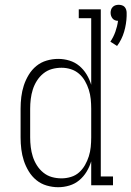

<svg xmlns="http://www.w3.org/2000/svg" viewBox="-20 -774 549 802"><path d="M469 -582 441 -600Q454 -619 462 -641.5Q470 -664 473 -687Q466 -687 460 -689.5Q454 -692 450 -697Q446 -702 444 -708Q442 -714 442 -721Q442 -727 444 -733.5Q446 -740 451 -745Q456 -750 462.5 -752Q469 -754 476 -754Q482 -754 489 -752Q496 -750 500.5 -745Q505 -740 507 -733.5Q509 -727 509 -721V-707Q508 -674 498.5 -641.5Q489 -609 469 -582ZM223 8Q199 8 175 1Q151 -6 132 -21.5Q113 -37 100 -58.5Q87 -80 79.5 -103Q72 -126 69 -150.5Q66 -175 66 -200V-320Q66 -345 69 -369.5Q72 -394 79.5 -417Q87 -440 100 -461.5Q113 -483 132 -498.5Q151 -514 175 -521Q199 -528 223 -528Q247 -528 270 -521Q293 -514 311 -499Q329 -484 341.5 -463.5Q354 -443 361 -420V-698H309V-735H401V-37H452V0H361V-100Q354 -77 341.5 -56.5Q329 -36 311 -21Q293 -6 270 1Q247 8 223 8ZM237 -29Q257 -29 276.5 -35Q296 -41 310.5 -54Q325 -67 335 -84.5Q345 -102 351 -121Q357 -140 359 -160Q361 -180 361 -200V-320Q361 -340 359 -360Q357 -380 351 -399Q345 -418 335 -435.5Q325 -453 310 -466Q295 -479 276 -485Q257 -491 237 -491Q216 -491 196.5 -485.5Q177 -480 161 -467Q145 -454 134 -436.5Q123 -419 117 -400Q111 -381 108.5 -360.5Q106 -340 106 -320V-200Q106 -180 108.5 -159.5Q111 -139 117 -120Q123 -101 134 -83.5Q145 -66 161 -53Q177 -40 196.5 -34.5Q216 -29 237 -29Z"/></svg>

Font: Iosevka Curly Slab Extralight
Style: Regular
Weight: 200
Monospace: yes
Designer: Belleve Invis
Foundry: Belleve Invis
Version: Version 22.1.2; ttfautohint (v1.8.4)